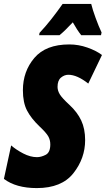

<svg xmlns="http://www.w3.org/2000/svg" viewBox="-37 -951 541 981"><path d="M151 10Q278 10 338 -66Q398 -142 398 -235Q398 -293 378 -335.5Q358 -378 318 -415Q280 -450 268.5 -469Q257 -488 257 -507Q257 -540 274.5 -554.5Q292 -569 312 -569Q357 -569 414 -524L484 -670Q455 -692 409.5 -708Q364 -724 317 -724Q197 -724 138.5 -655Q80 -586 80 -490Q80 -427 101 -386.5Q122 -346 165 -305Q199 -273 209.5 -254.5Q220 -236 220 -213Q220 -172 196.5 -160Q173 -148 152 -148Q118 -148 81.5 -167Q45 -186 20 -208L-17 -37Q45 10 151 10ZM163 -771H267Q295 -794 335 -837Q356 -799 378 -771H479L482 -785Q467 -817 451.5 -859.5Q436 -902 429 -931H283Q255 -891 225.5 -853.5Q196 -816 165 -783Z"/></svg>

Font: Noto Sans Display Condensed Black
Style: Italic
Weight: 900
Width: 3
Italic angle: -192°
Designer: Monotype Design Team
Foundry: Monotype Imaging Inc.
Version: Version 1.900